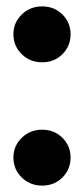

<svg xmlns="http://www.w3.org/2000/svg" viewBox="-20 -568 263 601"><path d="M22 -461Q22 -497 48 -522.5Q74 -548 112 -548Q150 -548 175.5 -522.5Q201 -497 201 -461Q201 -424 175.5 -398.5Q150 -373 112 -373Q74 -373 48 -398.5Q22 -424 22 -461ZM22 -75Q22 -111 48 -136.5Q74 -162 112 -162Q150 -162 175.5 -136.5Q201 -111 201 -75Q201 -38 175.5 -12.5Q150 13 112 13Q74 13 48 -12.5Q22 -38 22 -75Z"/></svg>

Font: Cal Sans
Style: Regular
Weight: 400
Designer: Designer Mark Davis DBA MarkFonts
Foundry: Designer Mark Davis DBA MarkFonts
Version: Version 1.000